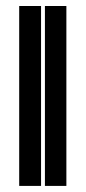

<svg xmlns="http://www.w3.org/2000/svg" viewBox="-20 -610 281 630"><path d="M197.8 -590.3V0H127.4V-590.3ZM114.7 -590.3V0H43V-590.3Z"/></svg>

Font: Ebtekar Inline 2
Style: Inline-2
Weight: 500
Designer: Arman Khorramak
Foundry: Arman Khorramak
Version: Version 2.000